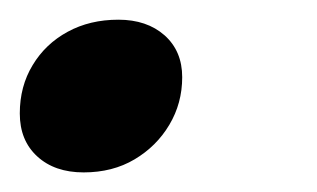

<svg xmlns="http://www.w3.org/2000/svg" viewBox="-21 -160 320 194"><path d="M47.4 -127.9Q69.8 -140.1 98.6 -140.1Q127.4 -140.1 145.3 -124.3Q163.1 -108.4 163.1 -82Q163.1 -55.7 150.1 -33.9Q137.2 -12.2 115 1Q92.8 14.2 63.5 14.2Q34.2 14.2 16.6 -2Q-1 -18.1 -1 -45.4Q-1 -72.8 12 -94.2Q24.9 -115.7 47.4 -127.9Z"/></svg>

Font: PlayfairDisplay-BoldItalic
Style: Bold Italic
Weight: 700
Italic angle: -14.9847°
Designer: Claus Eggers Sørensen
Foundry: Claus Eggers Sørensen
Version: Version 1.002;PS 001.002;hotconv 1.0.70;makeotf.lib2.5.58329